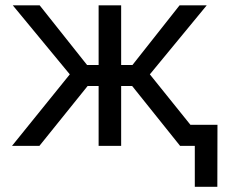

<svg xmlns="http://www.w3.org/2000/svg" viewBox="-20 -556 856 732"><path d="M25.9 0 246.1 -272.5 28.8 -535.6H131.3L312 -308.1H356V-535.6H441.9V-308.1H484.9L664.6 -535.6H768.1L551.3 -272.5L770.5 0H666.5L483.9 -228H441.9V0H356V-228H314L130.4 0ZM722.7 156.2V0H686V-80.1H809.1L808.6 156.2Z"/></svg>

Font: Inter 20pt
Style: Regular
Weight: 400
Version: Version 4.001;git-66647c0bb